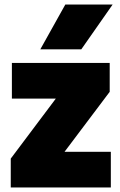

<svg xmlns="http://www.w3.org/2000/svg" viewBox="-20 -828 528 848"><path d="M27.5 0V-127.5L226.5 -392.5H32.5V-550H464.5V-422.5L265 -157.5H469.5V0ZM158 -610 268.5 -808H477.5L339 -610Z"/></svg>

Font: Encode Sans SmCnd Black
Style: Regular
Weight: 900
Width: 4
Designer: Multiple Designers
Foundry: Impallari Type
Version: Version 3.002; ttfautohint (v1.8.3) -l 8 -r 50 -G 200 -x 14 